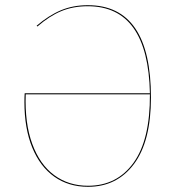

<svg xmlns="http://www.w3.org/2000/svg" viewBox="-20 -710 685 739"><path d="M561 -335Q561 -166 495.5 -78.5Q430 9 319 9Q244 9 189 -30Q134 -69 104 -142.5Q74 -216 74 -317Q74 -338 75 -351H557Q550 -686 318 -686Q261 -686 215.5 -667Q170 -648 124 -608L121 -611Q168 -651 214.5 -670.5Q261 -690 318 -690Q561 -690 561 -335ZM557 -347H79Q75 -236 104 -156.5Q133 -77 188.5 -36Q244 5 319 5Q430 5 494 -83.5Q558 -172 557 -347Z"/></svg>

Font: FiraGO Four
Style: Regular
Weight: 100
Designer: bBox Type
Foundry: bBox Type GmbH
Version: Version 1.001